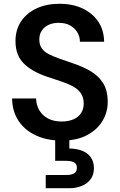

<svg xmlns="http://www.w3.org/2000/svg" viewBox="-20 -732 636 1016"><path d="M306 12Q230 12 171 -15Q112 -42 78.5 -92Q45 -142 44 -211H171Q172 -176 188 -148.5Q204 -121 234 -105Q264 -89 306 -89Q342 -89 368.5 -100.5Q395 -112 409 -133.5Q423 -155 423 -184Q423 -217 407.5 -239Q392 -261 365 -275.5Q338 -290 303 -301.5Q268 -313 229 -326Q147 -354 104.5 -397.5Q62 -441 62 -514Q62 -575 91.5 -619Q121 -663 173.5 -687.5Q226 -712 295 -712Q365 -712 417.5 -687Q470 -662 500 -617.5Q530 -573 531 -511H403Q403 -537 390 -559.5Q377 -582 352.5 -596.5Q328 -611 293 -611Q263 -612 239.5 -601.5Q216 -591 202 -571.5Q188 -552 188 -523Q188 -495 201 -476.5Q214 -458 238 -445.5Q262 -433 293.5 -422Q325 -411 363 -398Q415 -381 457.5 -356.5Q500 -332 525 -293Q550 -254 550 -192Q550 -138 522 -91.5Q494 -45 440 -16.5Q386 12 306 12ZM222 264V194H330Q359 194 373 185Q387 176 387 155Q387 137 373 128Q359 119 330 119H272V-5H347V54Q382 54 411.5 64.5Q441 75 459 98.5Q477 122 477 158Q477 193 459.5 216.5Q442 240 412.5 252Q383 264 348 264Z"/></svg>

Font: DM Sans 17pt SemiBold
Style: Regular
Weight: 600
Version: Version 4.004;gftools[0.9.30]